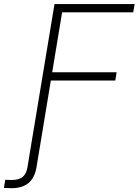

<svg xmlns="http://www.w3.org/2000/svg" viewBox="-96 -748 703 973"><path d="M-76.2 204.1 -69.3 163.1Q-60.5 163.6 -51.5 163.8Q-42.5 164.1 -36.6 164.1Q1 164.1 19.3 148.4Q37.6 132.8 43.5 98.1L69.8 -62.5H115.7L88.9 99.6Q80.1 152.8 48.6 179.2Q17.1 205.6 -36.1 205.6Q-45.4 205.6 -56.9 205.1Q-68.4 204.6 -76.2 204.1ZM59.6 0 180.2 -727.5H586.4L579.1 -685.5H218.8L168.5 -381.8H495.1L488.3 -339.8H161.6L105.5 0Z"/></svg>

Font: Inter ExtraLight
Style: Italic
Weight: 250
Italic angle: -9.3988°
Designer: Rasmus Andersson
Foundry: rsms
Version: Version 4.001;git-66647c0bb